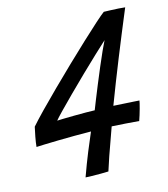

<svg xmlns="http://www.w3.org/2000/svg" viewBox="-78 -737 707 808"><g transform="rotate(-10 276.0 -333.0)"><path d="M486 -189Q462 -189 428 -188.5Q394 -188 368 -187Q348 -112.5 336.2 -65Q324.5 -17.5 321.5 -2.5Q310.5 -1 289.8 1Q269 3 249.5 4.2Q230 5.5 222.5 5.5Q237.5 -51.5 252.5 -100Q267.5 -148.5 278.5 -181Q244.5 -178.5 207.2 -175Q170 -171.5 135.8 -167.8Q101.5 -164 76.2 -161Q51 -158 41.5 -156.5Q41.5 -174.5 44 -199.5Q46.5 -224.5 49 -242Q66.5 -266 97.2 -303.8Q128 -341.5 166 -386.2Q204 -431 243.5 -476.2Q283 -521.5 318.8 -561.2Q354.5 -601 381 -629.2Q407.5 -657.5 419 -667.5Q427 -668 445.2 -669Q463.5 -670 482.5 -670.5Q501.5 -671 511 -670.5Q508.5 -662.5 499.2 -633.2Q490 -604 476.5 -561Q463 -518 447.8 -467.8Q432.5 -417.5 417.5 -366.5Q402.5 -315.5 390 -271Q408.5 -271.5 433 -272.2Q457.5 -273 477.5 -273.5Q497.5 -274 502 -274Q502 -267 497 -239.5Q492 -212 486 -189ZM401.5 -549.5Q383.5 -530 354 -497Q324.5 -464 291.2 -425.5Q258 -387 227.2 -350.5Q196.5 -314 174.5 -287Q152.5 -260 146.5 -250.5Q152.5 -251.5 173.2 -253.8Q194 -256 221 -258.8Q248 -261.5 272.2 -263.5Q296.5 -265.5 309.5 -266Q313.5 -280 322 -308.2Q330.5 -336.5 341.5 -371.8Q352.5 -407 364 -442.5Q375.5 -478 385.5 -506.5Q395.5 -535 401.5 -549.5Z"/></g></svg>

Font: Grandstander
Style: Italic
Weight: 400
Italic angle: -15°
Designer: Tyler Finck
Foundry: Etcetera Type Co
Version: Version 1.200; ttfautohint (v1.8.3)